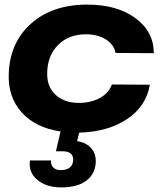

<svg xmlns="http://www.w3.org/2000/svg" viewBox="-20 -566 722 834"><path d="M246 248Q182 248 142.5 215.5Q103 183 110 131H202Q199 148 210.5 160.5Q222 173 243 173Q296 173 298 128Q298 91 251 91H223L243 5Q134 -11 74 -78Q14 -145 18 -246Q23 -382 115.5 -464Q208 -546 359 -546Q488 -546 568 -487.5Q648 -429 648 -335L482 -336Q475 -373 439.5 -395Q404 -417 353 -417Q279 -417 233 -371.5Q187 -326 185 -251Q183 -190 221 -154.5Q259 -119 323 -119Q374 -119 413 -140Q452 -161 466 -199L631 -198Q615 -104 531.5 -48.5Q448 7 324 10L315 47Q354 53 375.5 77Q397 101 396 138Q394 189 355.5 218.5Q317 248 246 248Z"/></svg>

Font: Mona Sans Expanded
Style: Bold Italic
Weight: 700
Width: 7
Italic angle: -11.7°
Designer: Deni Anggara
Foundry: GitHub
Version: Version 1.001;gftools[0.9.33]